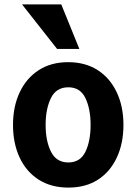

<svg xmlns="http://www.w3.org/2000/svg" viewBox="-20 -832 619 871"><path d="M340 -610 258 -812H80L239 -610ZM540 -265Q540 -349 509.5 -413.5Q479 -478 423 -514Q367 -550 289 -550Q212 -550 156 -514Q100 -478 69.5 -413.5Q39 -349 39 -265Q39 -182 69 -117.5Q99 -53 155.5 -17Q212 19 290 19Q369 19 424.5 -17Q480 -53 510 -117.5Q540 -182 540 -265ZM391 -265Q391 -192 367.5 -143.5Q344 -95 290 -95Q236 -95 211.5 -143.5Q187 -192 187 -265Q187 -338 211 -387Q235 -436 290 -436Q344 -436 367.5 -387Q391 -338 391 -265Z"/></svg>

Font: Repo Bold
Style: Bold
Weight: 700
Designer: Stefan Peev
Foundry: Context Ltd
Version: Version 1.502